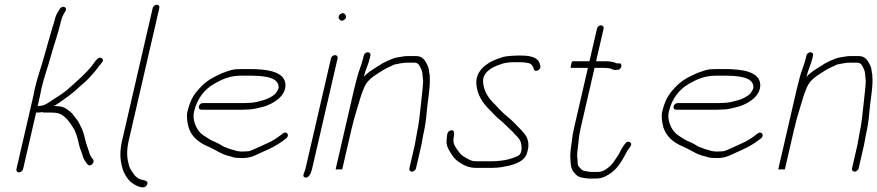

<svg xmlns="http://www.w3.org/2000/svg" viewBox="-20 -709 3710 812"><path d="M59.9 20C67.4 20 75.8 13.7 77.6 6L132.8 -233H140.8C146.1 -233 152.3 -233.7 159.3 -235C161.6 -233.7 164.1 -233 166.8 -233H193.8C228.2 -233 238.8 -227.3 255.2 -213C271.3 -198.9 283.8 -177.6 294.2 -161C302.9 -144.3 309.1 -120.8 313.3 -101L317.6 -85C319.1 -79.7 320.9 -74.7 323.2 -70L327.9 -56C331.4 -43.3 335.8 -31.3 344.1 -22L350.2 -14C357 -3.8 372.9 -12.4 375.5 -24C376.5 -28 375.9 -31.3 373.9 -34C365.9 -44.4 358.6 -55.3 355.9 -69C353.4 -78.3 348.9 -87.8 346.4 -97L341.3 -114C337 -134.5 330.1 -161.2 319.9 -177C313.1 -192.6 309.4 -198.7 297.2 -213C291.3 -222.3 284.8 -230 277.5 -236C261.3 -249.3 251.4 -257.9 224 -260C219.4 -260 214.1 -260.3 208.3 -261C211.2 -262.3 214.3 -264 217.4 -266L241.1 -282C258.4 -293.9 276.8 -307.8 293.1 -321C308 -334.2 320.8 -346.7 335.9 -359C349.9 -371.4 365.1 -388.1 377.3 -402C387 -412.9 395.7 -426.7 404.9 -437C411.9 -445.8 421.4 -454.7 410.8 -462.5C400.5 -470 392.2 -460.7 384.4 -452L371.2 -434C342.9 -398 309.5 -369.5 276.5 -340C255.6 -319.7 229.1 -303.3 204.5 -288C189.8 -278.3 169.2 -261 147.3 -261H139.3L149.4 -305C151.6 -314.3 153.5 -324.3 155.3 -335C166.3 -382.3 181.1 -420.8 194 -468C207.9 -518.1 227 -571.7 238.1 -620C241.2 -633.4 244.3 -640.2 250.5 -652L256.8 -662C267 -680.1 242.6 -687 233.1 -672L226.6 -661C217.4 -646.8 214.1 -637.2 209.9 -619C208.5 -613 205.9 -604.7 202.1 -594C190.6 -554.2 177.8 -510.8 166.3 -469C153.3 -421.8 138.1 -381.4 127.1 -334C125.5 -324 123.6 -314.3 121.4 -305L49.6 6C47.8 13.7 52.4 20 59.9 20Z M625.8 -675 496.3 -114C486.7 -72.1 487.3 -37.7 495.1 -9L498.6 6C504.7 24.8 518.4 47.5 532.1 60C539.8 66.6 587.7 100.3 601.8 72.5C612.8 50.5 575.1 53.7 565.4 46C555.8 39 551.2 35.9 545 26C539.5 18.9 528.8 3 526.4 -6L522.8 -21C516 -46.3 515.8 -77 524.3 -114L653.8 -675C655.7 -682.9 651 -689 643.1 -689C635.1 -689 627.7 -682.9 625.8 -675Z M831.6 -245H1004.6C1012.6 -245 1021 -245.3 1029.8 -246C1053.1 -246 1075.7 -253.8 1095.6 -258C1135.2 -270.3 1189.4 -301.1 1187.3 -352C1183.5 -407.2 1109.3 -417 1034.3 -417H1006.3C995.6 -417 985.2 -416.7 975 -416C953.5 -413.4 938.9 -405.7 920.3 -400C881.3 -382.5 852.1 -367.8 823.3 -335C797.3 -307.7 782.7 -280.1 772.5 -236C768 -216.8 772.3 -192.3 775.9 -177C786.2 -133 820.4 -105 863.3 -88C882.1 -79.7 906 -65 924.2 -57L940.8 -51L956.8 -47C969.1 -42.6 976.1 -41 994.5 -41C1026.2 -38.7 1047.7 -46 1070.2 -57L1113.8 -77C1142 -89.6 1167.5 -105.3 1190.6 -124C1207 -137.3 1191.7 -157.3 1175.2 -144C1155.2 -127.7 1132.3 -112 1107.5 -102L1063.9 -82C1051.8 -77.6 1039.3 -69 1024.9 -69C1017.4 -68.3 1009.7 -68 1001.7 -68C986.2 -69.3 981 -69.5 970.1 -74L955 -78C949.5 -80 944.3 -82 939.4 -84C923.6 -88.2 921.9 -92.2 905.3 -101C887.9 -110.8 876.5 -112.2 863.2 -122C847.2 -132.2 832.7 -139.5 821.9 -153.5C808.5 -171 792.7 -202.5 800.7 -237C813.6 -292.9 845.7 -331.5 884.7 -354C918 -373.2 951.4 -389 999.8 -389H1027.8C1084 -389 1155.8 -386.8 1158.2 -343C1160.6 -334 1149.2 -318.6 1144 -312C1130.8 -299.8 1109.8 -289.6 1092.8 -285C1075.2 -280.8 1056.4 -274 1034.3 -274C1026.1 -273.3 1018.4 -273 1011 -273H838C830.1 -273 822.6 -267 820.8 -259C819 -251.1 823.6 -245 831.6 -245Z M1379.7 -462 1271.6 6C1268.4 19.9 1255.2 37.2 1269.9 41.5C1286.5 46.3 1296.2 20.9 1299.6 6L1407.7 -462C1409.5 -469.9 1404.8 -476 1396.9 -476C1388.9 -476 1381.5 -469.9 1379.7 -462ZM1414.2 -629C1419.3 -622.4 1425.4 -617 1436.5 -626C1447.6 -635 1443.9 -642.4 1438.8 -649C1428.6 -662.3 1404 -642.3 1414.2 -629Z M1518.4 -474 1515.9 -463C1508.5 -430.9 1496.9 -411.1 1488.6 -375C1484.8 -361.7 1481.3 -348 1478.1 -334L1399.6 6C1399.2 8 1403.7 8.3 1413.4 7C1422.4 8.3 1427.2 8 1427.6 6L1466.6 -163C1472.7 -189.3 1481.9 -223.3 1489.3 -246C1498.1 -273 1505.3 -303.8 1515.7 -328C1530.1 -370 1556.5 -384.3 1587.4 -404.5C1607.2 -417.5 1625.8 -426.2 1647.7 -436C1662.4 -438.8 1683.9 -444 1700.5 -444H1732.5C1751.1 -444 1755 -429.6 1761.3 -417C1767.1 -404.5 1766.3 -397.7 1767.7 -384L1769.5 -366C1768.8 -352.4 1767.8 -338.9 1766.3 -326C1761.8 -288.4 1758.8 -248.4 1753.8 -211.5L1751 -190.5C1749.1 -176.8 1747.7 -167.4 1744.3 -153C1743.8 -147.7 1742.7 -141.7 1741.2 -135C1738.4 -123.1 1736.8 -107.5 1734.2 -96L1711.3 3C1709.7 10.1 1714.7 17 1722.1 17C1729.5 17 1737.7 10.1 1739.3 3L1762.2 -96C1764.8 -107.2 1766.4 -122.9 1769.2 -135C1777.1 -169.5 1782.4 -203.3 1784.6 -234.5C1788 -280.2 1798.7 -328.2 1797.9 -372L1797 -394C1792.8 -409.5 1795.7 -417 1788 -433C1778.4 -451.5 1769.1 -472 1739 -472H1707C1699.6 -472 1691.8 -471.3 1683.5 -470C1672.4 -467.7 1653.6 -465.9 1643.7 -462C1630.2 -456.8 1612.7 -449.6 1599 -442C1572.2 -424.3 1540.4 -408.3 1518.7 -384C1526.1 -416.4 1536.9 -432.6 1543.9 -463L1546.4 -474C1548.3 -481.9 1543.6 -488 1535.7 -488C1527.7 -488 1520.3 -481.9 1518.4 -474Z M2265.3 -430 2263.1 -438C2257 -465.3 2224.5 -474 2185.4 -474H2166.4C2153.6 -474 2134.5 -472.3 2122.7 -471C2107.1 -469.6 2095.2 -463 2081 -459C2040.1 -444 1992.5 -411.4 1994.4 -357C1997.1 -307.6 2021.9 -272.9 2051.3 -244C2066.1 -228.2 2080.9 -212.4 2097.9 -199C2115.7 -184.4 2131.8 -165.9 2148.1 -152C2158.6 -138.3 2172.9 -129 2180.5 -112.5C2185.3 -102 2192.8 -64.5 2172.8 -51C2139.6 -33.5 2099.3 -27 2053.2 -27H1999.2C1980.4 -27 1975.2 -28.2 1960.3 -36C1944.7 -44.8 1930.3 -52.1 1922 -65C1911.4 -78.8 1896.1 -97.3 1897.5 -119C1899.7 -135.8 1906.7 -161.1 1887.5 -158C1868.5 -155 1871 -133.3 1869 -117C1866.4 -98.3 1873.9 -80.8 1882.7 -68C1892.5 -51.8 1901 -37.9 1916.2 -27C1935.4 -13.2 1959.3 1 1992.8 1H2046.8C2070.6 1 2094.6 0.3 2115.2 -5L2136.1 -9C2162.9 -16.5 2197.3 -28.6 2207.4 -58C2222.7 -99 2212.1 -127.4 2195.7 -146C2183.6 -161.7 2170.3 -172.6 2157.2 -187C2139.8 -206.4 2115.6 -222.3 2096.9 -242L2074.4 -266C2049.1 -290.3 2024.8 -321.4 2023 -364C2020.9 -395.6 2049.1 -416.9 2069.4 -426L2085 -433C2092.1 -435 2099 -437.3 2105.6 -440C2120.8 -444.7 2141.3 -446 2160 -446H2179C2193.5 -446 2204 -444.5 2216 -442C2229.3 -438.5 2234.2 -428.3 2237.3 -417C2241.7 -400.7 2269.2 -413 2265.3 -430Z M2504.8 -588 2472.9 -450H2401.9C2399.2 -450 2397.1 -445.3 2395.7 -436C2392.8 -426.7 2392.8 -422 2395.4 -422H2466.4L2407.6 -167C2405.1 -156.3 2403.1 -146.3 2401.6 -137C2399 -106.8 2390.5 -71.4 2392 -43.5C2393.5 -17.2 2393 5.4 2408.2 21C2418 32.3 2424.3 38.5 2439.3 42L2452.8 44L2468.4 46H2502.4C2528.2 46 2549.1 33.4 2566.2 21C2595.1 -0.1 2614.2 -35.2 2632.2 -70C2638.5 -81.3 2659.1 -98.7 2644.3 -107.5C2633.4 -114 2625.7 -105.2 2618.9 -95C2607.6 -80.6 2602.2 -63.8 2591.7 -48.5C2579.8 -31.1 2568.8 -11.8 2552 0C2540.2 9.5 2527.1 18 2508.8 18H2475.8L2464.3 16C2445.4 13.6 2441 11.7 2432 0C2422.7 -8.4 2423 -13.4 2422.7 -29C2421.2 -43.2 2419.8 -52.5 2421.9 -69C2426.5 -101.9 2427.2 -131 2435.6 -167L2494.4 -422H2534.4C2541.7 -422 2560.1 -420.4 2565.5 -418C2573.5 -412.5 2581.5 -412.5 2592.6 -414C2610 -414 2614.5 -444.4 2596.8 -441H2589.8C2587.8 -441 2585.6 -441.7 2583.3 -443C2574.5 -448 2554.8 -450 2540.9 -450H2500.9L2532.8 -588C2534.5 -595.7 2529 -602 2521.5 -602C2514 -602 2506.5 -595.7 2504.8 -588Z M2839.6 -245H3012.6C3020.6 -245 3029 -245.3 3037.8 -246C3061.1 -246 3083.7 -253.8 3103.6 -258C3143.2 -270.3 3197.4 -301.1 3195.3 -352C3191.5 -407.2 3117.3 -417 3042.3 -417H3014.3C3003.6 -417 2993.2 -416.7 2983 -416C2961.5 -413.4 2946.9 -405.7 2928.3 -400C2889.3 -382.5 2860.1 -367.8 2831.3 -335C2805.3 -307.7 2790.7 -280.1 2780.5 -236C2776 -216.8 2780.3 -192.3 2783.9 -177C2794.2 -133 2828.4 -105 2871.3 -88C2890.1 -79.7 2914 -65 2932.2 -57L2948.8 -51L2964.8 -47C2977.1 -42.6 2984.1 -41 3002.5 -41C3034.2 -38.7 3055.7 -46 3078.2 -57L3121.8 -77C3150 -89.6 3175.5 -105.3 3198.6 -124C3215 -137.3 3199.7 -157.3 3183.2 -144C3163.2 -127.7 3140.3 -112 3115.5 -102L3071.9 -82C3059.8 -77.6 3047.3 -69 3032.9 -69C3025.4 -68.3 3017.7 -68 3009.7 -68C2994.2 -69.3 2989 -69.5 2978.1 -74L2963 -78C2957.5 -80 2952.3 -82 2947.4 -84C2931.6 -88.2 2929.9 -92.2 2913.3 -101C2895.9 -110.8 2884.5 -112.2 2871.2 -122C2855.2 -132.2 2840.7 -139.5 2829.9 -153.5C2816.5 -171 2800.7 -202.5 2808.7 -237C2821.6 -292.9 2853.7 -331.5 2892.7 -354C2926 -373.2 2959.4 -389 3007.8 -389H3035.8C3092 -389 3163.8 -386.8 3166.2 -343C3168.6 -334 3157.2 -318.6 3152 -312C3138.8 -299.8 3117.8 -289.6 3100.8 -285C3083.2 -280.8 3064.4 -274 3042.3 -274C3034.1 -273.3 3026.4 -273 3019 -273H2846C2838.1 -273 2830.6 -267 2828.8 -259C2827 -251.1 2831.6 -245 2839.6 -245Z M3390.4 -474 3387.9 -463C3380.5 -430.9 3368.9 -411.1 3360.6 -375C3356.8 -361.7 3353.3 -348 3350.1 -334L3271.6 6C3271.2 8 3275.7 8.3 3285.4 7C3294.4 8.3 3299.2 8 3299.6 6L3338.6 -163C3344.7 -189.3 3353.9 -223.3 3361.3 -246C3370.1 -273 3377.3 -303.8 3387.7 -328C3402.1 -370 3428.5 -384.3 3459.4 -404.5C3479.2 -417.5 3497.8 -426.2 3519.7 -436C3534.4 -438.8 3555.9 -444 3572.5 -444H3604.5C3623.1 -444 3627 -429.6 3633.3 -417C3639.1 -404.5 3638.3 -397.7 3639.7 -384L3641.5 -366C3640.8 -352.4 3639.8 -338.9 3638.3 -326C3633.8 -288.4 3630.8 -248.4 3625.8 -211.5L3623 -190.5C3621.1 -176.8 3619.7 -167.4 3616.3 -153C3615.8 -147.7 3614.7 -141.7 3613.2 -135C3610.4 -123.1 3608.8 -107.5 3606.2 -96L3583.3 3C3581.7 10.1 3586.7 17 3594.1 17C3601.5 17 3609.7 10.1 3611.3 3L3634.2 -96C3636.8 -107.2 3638.4 -122.9 3641.2 -135C3649.1 -169.5 3654.4 -203.3 3656.6 -234.5C3660 -280.2 3670.7 -328.2 3669.9 -372L3669 -394C3664.8 -409.5 3667.7 -417 3660 -433C3650.4 -451.5 3641.1 -472 3611 -472H3579C3571.6 -472 3563.8 -471.3 3555.5 -470C3544.4 -467.7 3525.6 -465.9 3515.7 -462C3502.2 -456.8 3484.7 -449.6 3471 -442C3444.2 -424.3 3412.4 -408.3 3390.7 -384C3398.1 -416.4 3408.9 -432.6 3415.9 -463L3418.4 -474C3420.3 -481.9 3415.6 -488 3407.7 -488C3399.7 -488 3392.3 -481.9 3390.4 -474Z"/></svg>

Font: HoneyBee
Style: XLitIt
Weight: 200
Foundry: Cannot Into Space Fonts
Version: Version 0.89